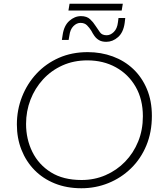

<svg xmlns="http://www.w3.org/2000/svg" viewBox="-20 -991 871 1024"><path d="M414 13Q336 13 272.5 -12.5Q209 -38 164 -84Q119 -130 94.5 -192Q70 -254 70 -327Q70 -405 97.5 -475Q125 -545 175 -598.5Q225 -652 294 -682.5Q363 -713 448 -713Q519 -713 581.5 -690Q644 -667 690.5 -623Q737 -579 763.5 -516Q790 -453 790 -373Q790 -286 760.5 -215Q731 -144 678.5 -93Q626 -42 558 -14.5Q490 13 414 13ZM415 -31Q484 -31 543.5 -57Q603 -83 647.5 -129Q692 -175 717 -236.5Q742 -298 742 -371Q742 -461 703.5 -528Q665 -595 598 -632Q531 -669 446 -669Q373 -669 313 -642Q253 -615 209.5 -567.5Q166 -520 142.5 -459Q119 -398 119 -330Q119 -249 152.5 -181Q186 -113 251.5 -72Q317 -31 415 -31ZM547 -768Q523 -768 508 -777Q493 -786 483.5 -799.5Q474 -813 467 -827Q457 -843 444 -856Q431 -869 409 -869Q389 -869 371.5 -851.5Q354 -834 350 -801L346 -778H310L314 -804Q321 -854 349.5 -879.5Q378 -905 412 -905Q443 -905 460.5 -888.5Q478 -872 489 -854Q502 -835 513 -819Q524 -803 549 -803Q569 -803 587 -820.5Q605 -838 609 -872L612 -895H648L645 -869Q638 -818 609.5 -793Q581 -768 547 -768ZM345 -935 351 -971H635L629 -935Z"/></svg>

Font: MuseoModerno ExtraLight
Style: Italic
Weight: 250
Italic angle: -9°
Designer: Pablo Cosgaya, Héctor Gatti, Marcela Romero, and the Authors of The MuseoModerno Project.
Foundry: Omnibus-Type Team
Version: Version 1.003